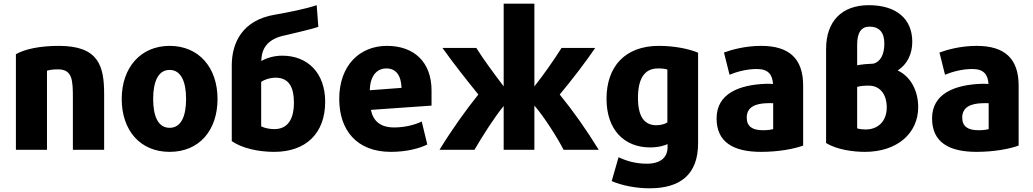

<svg xmlns="http://www.w3.org/2000/svg" viewBox="-20 -800 5585 1038"><path d="M543 10H374V-266C374 -364 373 -425 294 -425C264 -425 250 -422 234 -418V10H66V-507C115 -535 196 -552 299 -552C515 -552 543 -441 543 -291Z M1156 -265C1156 -96 1058 21 897 21C737 21 638 -96 638 -265C638 -434 740 -552 897 -552C1056 -552 1156 -434 1156 -265ZM986 -265C986 -356 960 -422 897 -422C834 -422 808 -356 808 -265C808 -173 834 -109 897 -109C960 -109 986 -173 986 -265Z M1569 -245C1569 -321 1547 -380 1470 -380C1440 -380 1409 -370 1392 -357V-117C1411 -107 1440 -102 1463 -102C1536 -102 1569 -156 1569 -245ZM1233 -37V-446C1233 -570 1291 -692 1468 -721C1537 -733 1630 -751 1692 -772L1701 -655C1659 -640 1560 -619 1526 -610C1429 -592 1393 -540 1393 -470C1423 -488 1465 -499 1506 -499C1644 -499 1738 -405 1738 -250C1738 -79 1634 21 1462 21C1378 21 1289 2 1233 -37Z M2313 -229 1985 -206C1998 -144 2038 -111 2111 -111C2171 -111 2224 -126 2260 -143L2290 -19C2249 2 2179 21 2093 21C1907 21 1814 -98 1814 -265C1814 -446 1924 -552 2072 -552C2219 -552 2313 -464 2313 -311ZM2151 -325C2148 -394 2120 -430 2069 -430C2014 -430 1981 -386 1979 -312Z M2545 10H2356C2424 -101 2497 -203 2566 -289C2503 -367 2431 -458 2372 -541H2555C2596 -476 2639 -418 2703 -333V-780H2869V-333C2917 -393 2973 -473 3016 -541H3198C3140 -456 3070 -366 3006 -289C3081 -197 3149 -100 3217 10H3027C2996 -51 2920 -172 2869 -229V10H2703V-227C2654 -168 2585 -59 2545 10Z M3754 -25C3754 144 3657 218 3492 218C3415 218 3340 202 3287 179L3324 50C3367 70 3415 85 3477 85C3551 85 3589 51 3589 -4V-21C3577 -15 3543 -3 3495 -3C3355 -3 3259 -98 3259 -266C3259 -440 3359 -552 3542 -552C3626 -552 3705 -536 3754 -515ZM3588 -138V-424C3576 -428 3561 -430 3537 -430C3463 -430 3429 -373 3429 -271C3429 -169 3464 -123 3528 -123C3552 -123 3573 -129 3588 -138Z M4322 -13C4276 4 4193 21 4094 21C3944 21 3854 -32 3854 -160C3854 -295 3978 -342 4122 -347C4136 -347 4150 -347 4159 -346C4156 -395 4135 -427 4072 -427C4017 -427 3963 -412 3924 -396L3894 -516C3934 -531 4009 -552 4095 -552C4247 -552 4322 -483 4322 -337ZM4160 -102V-242C4149 -242 4136 -243 4124 -242C4065 -240 4017 -222 4017 -164C4017 -115 4050 -96 4103 -96C4131 -96 4144 -98 4160 -102Z M4912 -574C4912 -507 4883 -450 4833 -419C4901 -388 4944 -312 4944 -221C4944 -78 4829 21 4656 21C4592 21 4503 9 4446 -27V-535C4446 -685 4531 -772 4677 -772C4825 -772 4912 -699 4912 -574ZM4774 -219C4774 -292 4736 -337 4677 -337C4648 -337 4631 -335 4614 -330V-106C4627 -102 4643 -100 4660 -100C4729 -100 4774 -147 4774 -219ZM4614 -447C4639 -452 4672 -455 4703 -456C4740 -467 4761 -505 4761 -565C4761 -625 4733 -656 4681 -656C4637 -656 4614 -625 4614 -559Z M5487 -13C5441 4 5358 21 5259 21C5109 21 5019 -32 5019 -160C5019 -295 5143 -342 5287 -347C5301 -347 5315 -347 5324 -346C5321 -395 5300 -427 5237 -427C5182 -427 5128 -412 5089 -396L5059 -516C5099 -531 5174 -552 5260 -552C5412 -552 5487 -483 5487 -337ZM5325 -102V-242C5314 -242 5301 -243 5289 -242C5230 -240 5182 -222 5182 -164C5182 -115 5215 -96 5268 -96C5296 -96 5309 -98 5325 -102Z"/></svg>

Font: Repo ExtraBold
Style: Bold
Weight: 700
Designer: Stefan Peev
Foundry: Context Ltd
Version: Version 1.502